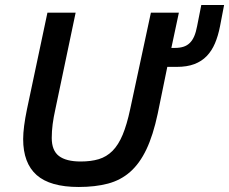

<svg xmlns="http://www.w3.org/2000/svg" viewBox="-20 -726 908 761"><path d="M659.2 -536.1H673.8Q692.9 -536.1 707.3 -540.8Q721.7 -545.4 732.2 -555.7Q742.7 -565.9 749.8 -582.3Q756.8 -598.6 761.2 -622.1L777.8 -706.1H868.2L852.1 -622.1Q844.7 -584 832 -554.2Q819.3 -524.4 799.3 -503.7Q779.3 -482.9 750.2 -471.9Q721.2 -460.9 680.2 -460.9H643.1L605 -274.9Q586.9 -189.9 560.3 -134Q533.7 -78.1 496.1 -44.9Q458.5 -11.7 408 1.7Q357.4 15.1 292 15.1Q178.7 15.1 125.2 -32.2Q71.8 -79.6 71.8 -174.8Q71.8 -197.8 75.7 -227.8Q79.6 -257.8 86.9 -293L168 -675.8H279.8L199.2 -292Q192.4 -261.7 188.7 -233.9Q185.1 -206.1 185.1 -179.2Q185.1 -129.4 213.6 -107.7Q242.2 -85.9 299.8 -85.9Q340.8 -85.9 371.6 -95.2Q402.3 -104.5 425.8 -127.9Q449.2 -151.4 466.1 -191.7Q482.9 -231.9 496.1 -293.9L578.1 -675.8H689Z"/></svg>

Font: Clear Sans Medium
Style: Italic
Weight: 500
Italic angle: -12°
Foundry: Intel Corporation
Version: Version 1.00